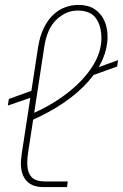

<svg xmlns="http://www.w3.org/2000/svg" viewBox="-20 -762 501 782"><path d="M12 -332 16 -359 122 -397 119 -369ZM354 -454 358 -480 461 -517 457 -491ZM157 0Q111 0 88 -25.5Q65 -51 65 -97Q65 -107 66.5 -117.5Q68 -128 69 -139L135 -569Q142 -614 158 -647Q174 -680 196 -701Q218 -722 244.5 -732Q271 -742 299 -742Q339 -742 365 -725Q391 -708 404.5 -679Q418 -650 418 -613Q418 -567 398.5 -521Q379 -475 340 -430.5Q301 -386 242.5 -345.5Q184 -305 107 -271L102 -295Q187 -331 252.5 -381.5Q318 -432 355.5 -490Q393 -548 393 -606Q393 -657 370.5 -688Q348 -719 296 -719Q249 -719 210 -682Q171 -645 160 -569L95 -144Q93 -131 92 -120Q91 -109 91 -98Q91 -61 107.5 -42Q124 -23 164 -23H256L253 0Z"/></svg>

Font: MuseoModerno Thin Thin
Style: Italic
Weight: 250
Italic angle: -9°
Version: Version 1.003